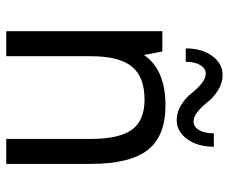

<svg xmlns="http://www.w3.org/2000/svg" viewBox="-79 -654 733 615"><g transform="rotate(90 287.5 -346.5)"><path d="M156 -441Q203 -510 318 -510Q416 -510 460.5 -453Q505 -396 505 -270V0H425V-270Q425 -362 395.5 -402.5Q366 -443 299 -443Q226 -443 193 -402Q160 -361 160 -270V0H80V-500H145ZM135 -575Q135 -627 159.5 -660Q184 -693 220 -693Q246 -693 269 -678.5Q292 -664 305.5 -646.5Q319 -629 336 -614.5Q353 -600 369 -600Q386 -600 396.5 -617.5Q407 -635 407 -665H450Q450 -613 425.5 -579.5Q401 -546 365 -546Q339 -546 316 -560.5Q293 -575 279.5 -592.5Q266 -610 249 -624.5Q232 -639 216 -639Q199 -639 188.5 -621.5Q178 -604 178 -575Z"/></g></svg>

Font: Fivo Sans
Style: Regular
Weight: 400
Designer: Alexander Slobzheninov
Foundry: Alexander Slobzheninov
Version: 1.0